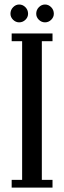

<svg xmlns="http://www.w3.org/2000/svg" viewBox="-20 -852 291 872"><path d="M33 0V-35H80.5V-665H33V-700H218.5V-665H170V-35H218.5V0ZM184.5 -750.5Q168.5 -750.5 156.5 -762.2Q144.5 -774 144.5 -789.5Q144.5 -807 156.5 -819.2Q168.5 -831.5 184.5 -831.5Q200.5 -831.5 212.5 -819.2Q224.5 -807 224.5 -789.5Q224.5 -774 212.5 -762.2Q200.5 -750.5 184.5 -750.5ZM67 -750.5Q51.5 -750.5 39.5 -762.2Q27.5 -774 27.5 -789.5Q27.5 -807 39.5 -819.2Q51.5 -831.5 67 -831.5Q83.5 -831.5 95.5 -819.2Q107.5 -807 107.5 -789.5Q107.5 -774 95.5 -762.2Q83.5 -750.5 67 -750.5Z"/></svg>

Font: Imbue Thin 10pt Medium
Style: Regular
Weight: 500
Version: Version 1.102